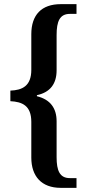

<svg xmlns="http://www.w3.org/2000/svg" viewBox="-20 -780 419 926"><path d="M273 126H349V79H317C268 79 253 43 253 -22V-195C253 -258 223 -300 158 -316V-321C224 -335 253 -378 253 -441V-611C253 -677 268 -713 317 -713H349V-760H273C180 -760 131 -708 131 -615V-443C131 -365 87 -345 30 -343V-292C87 -289 131 -271 131 -192V-20C131 70 180 126 273 126Z"/></svg>

Font: Noto Serif Ethiopic Condensed SemiBold
Style: Regular
Weight: 600
Width: 3
Designer: Monotype Design Team
Foundry: Monotype Imaging Inc.
Version: Version 2.102